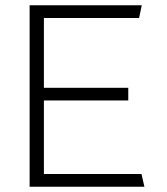

<svg xmlns="http://www.w3.org/2000/svg" viewBox="-20 -706 633 726"><path d="M92 0H526L515 -48H146V-326H465V-374H146V-638H506L516 -686H92V0Z"/></svg>

Font: ChivoLight
Style: Regular
Weight: 300
Designer: Hector Gatti
Foundry: Omnibus-Type
Version: Version 1.004;PS 001.004;hotconv 1.0.88;makeotf.lib2.5.64775